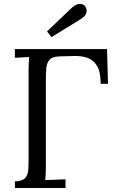

<svg xmlns="http://www.w3.org/2000/svg" viewBox="-20 -947 588 967"><path d="M55 0V-33Q93 -35 107 -50.5Q121 -66 122.5 -93.5Q124 -121 124 -156V-588Q124 -630 127 -660Q109 -659 91 -658Q73 -657 55 -656V-700H519L524 -525H487Q487 -584 469 -614.5Q451 -645 421 -655.5Q391 -666 353 -665L280 -663Q243 -662 229 -645.5Q215 -629 213 -602Q211 -575 211 -540V-119Q211 -66 208 -40Q234 -41 259.5 -42Q285 -43 310 -44V0ZM239 -760 217 -789 343 -909Q363 -926 377.5 -927Q392 -928 400.5 -922.5Q409 -917 410 -914Q413 -910 415.5 -899.5Q418 -889 412.5 -876Q407 -863 384 -849Z"/></svg>

Font: Lora
Style: Regular
Weight: 400
Designer: Olga Karpushina, Alexei Vanyashin (Cyrillic)
Foundry: Cyreal
Version: Version 3.005; ttfautohint (v1.8.4.7-5d5b)